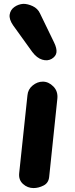

<svg xmlns="http://www.w3.org/2000/svg" viewBox="-20 -956 382 976"><path d="M150.5 0Q120 0 97 -20.8Q74 -41.5 77.5 -75.5L119.5 -471Q122 -502 146 -521.5Q170 -541 197.5 -541Q227 -541 251.2 -516.5Q275.5 -492 271.5 -454L230 -57Q227 -26 201.5 -13Q176 0 150.5 0ZM243 -657Q221.5 -644.5 194.5 -652.8Q167.5 -661 144 -692L46.5 -827.5Q25.5 -858 29.2 -882Q33 -906 52.8 -920.2Q72.5 -934.5 98.5 -936.5Q121 -936.5 146.2 -924.8Q171.5 -913 183 -888.5L255 -740Q269.5 -710 267 -690Q264.5 -670 243 -657Z"/></svg>

Font: Edu NSW ACT Cursive
Style: Regular
Weight: 400
Designer: Tina and Corey Anderson, Eben Sorkin, Mirko Velimirovic
Foundry: Sorkin Type Co.
Version: Version 2.000